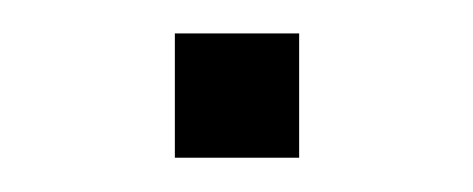

<svg xmlns="http://www.w3.org/2000/svg" viewBox="-20 -92 276 112"><path d="M82 0V-72.5H154.5V0Z"/></svg>

Font: Manrope ExtraLight Light
Style: Regular
Weight: 300
Version: Version 4.504